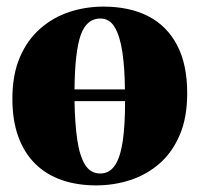

<svg xmlns="http://www.w3.org/2000/svg" viewBox="-20 -549 604 581"><path d="M271 12Q213.5 12 166.8 -4.2Q120 -20.5 86.8 -53.2Q53.5 -86 35.5 -135.2Q17.5 -184.5 17.5 -250Q17.5 -323 40 -375.5Q62.5 -428 101.5 -462.2Q140.5 -496.5 189.8 -512.8Q239 -529 293 -529Q372 -529 428.8 -499.8Q485.5 -470.5 516 -412.2Q546.5 -354 546.5 -266.5Q546.5 -193.5 524 -140.8Q501.5 -88 462.8 -54.2Q424 -20.5 374.5 -4.2Q325 12 271 12ZM283.5 -24Q310 -24 326.5 -46.8Q343 -69.5 350.8 -117.8Q358.5 -166 358.5 -243H205.5Q206.5 -177.5 213.5 -128Q220.5 -78.5 237 -51.2Q253.5 -24 283.5 -24ZM205.5 -278.5H358Q357.5 -343.5 350.2 -391.8Q343 -440 327.2 -466.5Q311.5 -493 283.5 -493Q242 -493 224.2 -442.8Q206.5 -392.5 205.5 -278.5Z"/></svg>

Font: Merriweather 120pt Black
Style: Regular
Weight: 900
Designer: Eben Sorkin
Foundry: Eben Sorkin
Version: Version 2.100